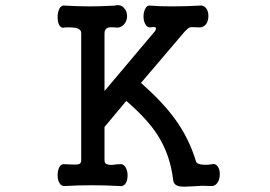

<svg xmlns="http://www.w3.org/2000/svg" viewBox="-20 -716 1040 740"><path d="M293 -587.9V-97.7Q293 -85.9 283.2 -83Q276.4 -81.1 255.9 -82L231.4 -83Q216.8 -85.9 209 -72.3Q202.1 -59.6 202.1 -41Q202.1 -22.5 209 -10.7Q216.8 2.9 231.4 1Q277.3 -2 333 -2Q388.7 -2 440.4 1Q455.1 3.9 463.9 -8.8Q471.7 -20.5 471.7 -40Q471.7 -58.6 463.9 -71.3Q455.1 -85.9 440.4 -83H433.6Q409.2 -79.1 399.4 -81.1Q382.8 -83 382.8 -97.7V-226.6L466.8 -327.1Q545.9 -258.8 585 -199.2Q635.7 -122.1 647.5 -21.5Q649.4 -2.9 670.9 2Q684.6 4.9 725.6 2Q747.1 1 758.8 0Q779.3 0 796.9 1Q810.5 1 819.3 -13.7Q827.1 -26.4 827.1 -44.9Q827.1 -63.5 819.3 -74.2Q810.5 -86.9 796.9 -83Q783.2 -80.1 763.7 -81.1Q738.3 -83 735.4 -93.8Q709 -182.6 653.3 -258.8Q606.4 -323.2 523.4 -396.5L691.4 -593.8Q706.1 -609.4 711.9 -610.4Q716.8 -612.3 747.1 -610.4Q763.7 -609.4 774.4 -623Q783.2 -635.7 783.2 -654.3Q783.2 -672.9 774.4 -684.6Q763.7 -697.3 747.1 -694.3Q694.3 -691.4 643.6 -691.4Q593.8 -691.4 559.6 -694.3Q546.9 -696.3 540 -682.6Q533.2 -670.9 533.2 -652.3Q533.2 -634.8 540 -623Q546.9 -609.4 559.6 -610.4Q574.2 -613.3 579.1 -610.4Q584 -606.4 577.1 -595.7L382.8 -365.2V-587.9Q382.8 -602.5 393.6 -608.4Q402.3 -612.3 420.9 -610.4Q443.4 -606.4 457 -621.1Q469.7 -633.8 469.7 -654.3Q469.7 -673.8 457 -686.5Q443.4 -700.2 420.9 -694.3Q366.2 -691.4 325.2 -691.4Q284.2 -691.4 231.4 -694.3Q216.8 -697.3 209 -682.6Q202.1 -669.9 202.1 -649.4Q202.1 -629.9 209 -618.2Q216.8 -605.5 231.4 -610.4Q262.7 -611.3 276.4 -607.4Q293 -602.5 293 -587.9Z"/></svg>

Font: GungsuhChe
Style: Regular
Weight: 400
Monospace: yes
Version: Version 2.21